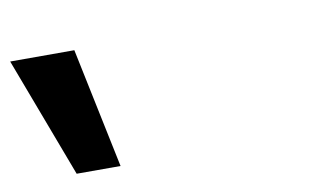

<svg xmlns="http://www.w3.org/2000/svg" viewBox="-364 -744 722 420"><g transform="rotate(-10 -3.5 -533.5)"><path d="M-323.4 -667 -222.8 -400H-125.3L-180.9 -667Z"/></g></svg>

Font: Din Kursivschrift
Style: BreitLeft
Weight: 400
Version: Version 1.089